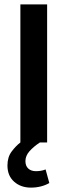

<svg xmlns="http://www.w3.org/2000/svg" viewBox="-20 -650 308 876"><path d="M195 -630V0H162Q133 19 114.5 40Q96 61 96 85Q96 107 109 119Q122 131 144 131Q169 131 188 123L205 185Q188 195 166.5 200.5Q145 206 121 206Q75 206 44.5 179Q14 152 14 105Q14 67 33 41.5Q52 16 73 0V-630Z"/></svg>

Font: Mukta Mahee SemiBold
Style: Regular
Weight: 600
Designer: Shuchita Grover, Noopur Datye, Girish Dalvi, Yashodeep Gholap
Foundry: Ek Type
Version: Version 2.538;PS 1.000;hotconv 16.6.51;makeotf.lib2.5.65220;